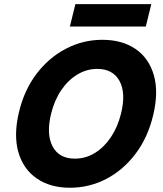

<svg xmlns="http://www.w3.org/2000/svg" viewBox="-20 -872 765 902"><path d="M308.3 10Q215.8 10 152.5 -33.8Q89.2 -77.5 66.2 -157.5Q43.3 -237.5 69.2 -345.8Q94.2 -450 152.1 -525.8Q210 -601.7 290 -643.3Q370 -685 460.8 -685Q554.2 -685 617.1 -641.7Q680 -598.3 702.9 -518.3Q725.8 -438.3 699.2 -329.2Q674.2 -225 616.2 -148.8Q558.3 -72.5 478.8 -31.2Q399.2 10 308.3 10ZM331.7 -126.7Q381.7 -126.7 425 -152.9Q468.3 -179.2 500.4 -226.7Q532.5 -274.2 548.3 -337.5Q572.5 -434.2 541.7 -491.2Q510.8 -548.3 436.7 -548.3Q387.5 -548.3 343.8 -522.1Q300 -495.8 267.9 -448.8Q235.8 -401.7 220 -337.5Q196.7 -241.7 227.1 -184.2Q257.5 -126.7 331.7 -126.7ZM308.3 -747.5 334.2 -852.5H690.8L665 -747.5Z"/></svg>

Font: Funnel Sans ExtraBold
Style: Italic
Weight: 800
Italic angle: -14.036°
Version: Version 1.000; Beta; Release 5; Build 24; ttfautohint (v1.8.